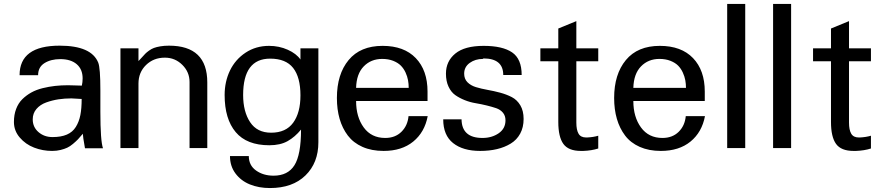

<svg xmlns="http://www.w3.org/2000/svg" viewBox="-20 -742 4423 962"><path d="M282.2 -445.8Q234.9 -445.8 202.9 -425.8Q170.9 -405.8 170.9 -365.2H78.1Q78.1 -513.2 278.8 -513.2Q438 -513.2 472.2 -428.2Q482.9 -401.4 482.9 -289.1V-182.1Q482.9 -36.1 496.1 1H405.8Q395 -59.1 395 -71.8Q379.9 -53.7 370.6 -43.9Q361.3 -34.2 345.9 -21.2Q330.6 -8.3 316.9 -2Q303.2 4.4 283.7 9.3Q264.2 14.2 241.2 14.2Q193.8 14.2 150.9 -2.4Q107.9 -19 78.9 -53Q49.8 -86.9 49.8 -130.9Q49.8 -167 60.8 -196Q71.8 -225.1 91.8 -244.9Q111.8 -264.6 137 -278.6Q162.1 -292.5 193.8 -300.3Q225.6 -308.1 256.1 -311.5Q286.6 -314.9 320.8 -314.9Q328.1 -314.9 355.5 -314Q382.8 -313 390.1 -313Q394 -330.6 394 -349.1Q394 -395 364.3 -420.4Q334.5 -445.8 282.2 -445.8ZM144 -144Q144 -105 172.9 -80.1Q201.7 -55.2 243.2 -55.2Q286.1 -55.2 314.9 -67.6Q343.8 -80.1 359.9 -106Q376 -131.8 382.6 -165.3Q389.2 -198.7 389.2 -246.1Q339.4 -249 337.9 -249Q304.2 -249 273.2 -244.4Q242.2 -239.7 211.7 -228.8Q181.2 -217.8 162.6 -196Q144 -174.3 144 -144Z M806.6 -453.1H805.7Q749.5 -453.1 711.7 -416.3Q673.8 -379.4 673.8 -323.2V0H583.5V-500H673.8V-436Q680.2 -442.4 690.9 -454.3Q701.7 -466.3 708 -472.9Q714.4 -479.5 726.6 -488.3Q738.8 -497.1 751 -501.7Q763.2 -506.3 783 -509.8Q802.7 -513.2 826.7 -513.2Q1018.6 -513.2 1018.6 -329.1V0H929.7V-331.1Q929.7 -381.3 893.3 -417.2Q856.9 -453.1 806.6 -453.1Z M1198.2 -266.1Q1198.2 -182.6 1233.2 -129.9Q1268.1 -77.1 1338.4 -77.1Q1412.6 -77.1 1449 -127.2Q1485.4 -177.2 1485.4 -264.2Q1485.4 -355 1448.7 -401.6Q1412.1 -448.2 1333.5 -448.2Q1198.2 -448.2 1198.2 -266.1ZM1105.5 -266.1Q1105.5 -333 1132.3 -388.7Q1159.2 -444.3 1210.7 -478.3Q1262.2 -512.2 1328.1 -512.2Q1378.4 -512.2 1421.9 -492.7Q1465.3 -473.1 1485.4 -443.8V-500H1575.2V-28.8Q1575.2 73.7 1510.5 137Q1445.8 200.2 1332.5 200.2Q1276.9 200.2 1232.2 182.1Q1187.5 164.1 1159.9 127.2Q1132.3 90.3 1132.3 40H1226.6Q1226.6 86.4 1262.9 112.3Q1299.3 138.2 1350.6 138.2Q1422.4 138.2 1455.3 85.9Q1488.3 33.7 1488.3 -92.8Q1458 -55.7 1421.1 -34.9Q1384.3 -14.2 1329.6 -14.2Q1216.3 -14.2 1160.9 -80.1Q1105.5 -146 1105.5 -266.1Z M1764.2 -235.8Q1764.2 -155.8 1802.5 -103.3Q1840.8 -50.8 1910.2 -50.8Q1960 -50.8 1991.2 -81.5Q2022.5 -112.3 2026.9 -160.2H2123Q2107.9 -79.6 2050.5 -32.7Q1993.2 14.2 1901.9 14.2Q1841.8 14.2 1796.1 -6.1Q1750.5 -26.4 1722.9 -62.7Q1695.3 -99.1 1681.6 -146.5Q1668 -193.8 1668 -251Q1668 -370.1 1726.8 -441.2Q1785.6 -512.2 1897 -512.2Q2004.4 -512.2 2063.2 -450.9Q2122.1 -389.6 2122.1 -283.2V-235.8ZM2027.8 -301.8Q2027.8 -321.3 2024.4 -340.1Q2021 -358.9 2012 -378.7Q2002.9 -398.4 1988.5 -413.1Q1974.1 -427.7 1950 -437.3Q1925.8 -446.8 1895 -446.8Q1838.9 -446.8 1802.5 -409.4Q1766.1 -372.1 1764.2 -301.8Z M2402.3 -449.2 2399.4 -446.8Q2361.3 -446.8 2333.5 -426.8Q2305.7 -406.7 2305.7 -373Q2305.7 -346.7 2322 -330.1Q2338.4 -313.5 2364.7 -305.4Q2391.1 -297.4 2422.9 -291.7Q2454.6 -286.1 2486.3 -277.6Q2518.1 -269 2544.4 -255.4Q2570.8 -241.7 2587.2 -214.1Q2603.5 -186.5 2603.5 -146Q2603.5 -104 2586.4 -72.5Q2569.3 -41 2538.8 -22.5Q2508.3 -3.9 2470 5.1Q2431.6 14.2 2385.7 14.2Q2299.8 14.2 2250.2 -25.1Q2200.7 -64.5 2200.7 -144H2292.5Q2293.9 -50.8 2397.5 -50.8Q2444.3 -50.8 2478.5 -74.2Q2512.7 -97.7 2512.7 -139.2Q2512.7 -162.1 2499.8 -177.5Q2486.8 -192.9 2466.1 -200Q2445.3 -207 2418.5 -213.6Q2391.6 -220.2 2363.5 -224.9Q2335.4 -229.5 2308.6 -240.2Q2281.7 -251 2261 -265.6Q2240.2 -280.3 2227.3 -307.9Q2214.4 -335.4 2214.4 -373Q2214.4 -435.1 2261.2 -473.6Q2308.1 -512.2 2403.3 -512.2Q2498 -512.2 2545.9 -479.5Q2593.8 -446.8 2593.8 -366.2H2501.5Q2501.5 -449.2 2402.3 -449.2Z M2867.7 -130.9V-127.9Q2867.7 -91.3 2878.7 -72.3Q2889.6 -53.2 2916.5 -53.2H2922.4Q2953.1 -54.7 2977.5 -62V2Q2944.3 12.7 2902.3 14.2H2890.6Q2828.1 14.2 2802.7 -21Q2777.3 -56.2 2777.3 -130.9V-435.1H2687.5V-500H2777.3V-599.1L2867.7 -636.2V-500H2977.5V-435.1H2867.7Z M3153.3 -235.8Q3153.3 -155.8 3191.7 -103.3Q3230 -50.8 3299.3 -50.8Q3349.1 -50.8 3380.4 -81.5Q3411.6 -112.3 3416 -160.2H3512.2Q3497.1 -79.6 3439.7 -32.7Q3382.3 14.2 3291 14.2Q3231 14.2 3185.3 -6.1Q3139.6 -26.4 3112.1 -62.7Q3084.5 -99.1 3070.8 -146.5Q3057.1 -193.8 3057.1 -251Q3057.1 -370.1 3116 -441.2Q3174.8 -512.2 3286.1 -512.2Q3393.6 -512.2 3452.4 -450.9Q3511.2 -389.6 3511.2 -283.2V-235.8ZM3417 -301.8Q3417 -321.3 3413.6 -340.1Q3410.2 -358.9 3401.1 -378.7Q3392.1 -398.4 3377.7 -413.1Q3363.3 -427.7 3339.1 -437.3Q3314.9 -446.8 3284.2 -446.8Q3228 -446.8 3191.7 -409.4Q3155.3 -372.1 3153.3 -301.8Z M3713.9 0H3623.5V-722.2H3713.9Z M3943.8 0H3853.5V-722.2H3943.8Z M4233.9 -130.9V-127.9Q4233.9 -91.3 4244.9 -72.3Q4255.9 -53.2 4282.7 -53.2H4288.6Q4319.3 -54.7 4343.8 -62V2Q4310.5 12.7 4268.6 14.2H4256.8Q4194.3 14.2 4168.9 -21Q4143.6 -56.2 4143.6 -130.9V-435.1H4053.7V-500H4143.6V-599.1L4233.9 -636.2V-500H4343.8V-435.1H4233.9Z"/></svg>

Font: Perun
Style: Regular
Weight: 400
Version: Version 1.0000